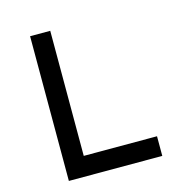

<svg xmlns="http://www.w3.org/2000/svg" viewBox="-121 -986 1108 1105"><g transform="rotate(-15 432.5 -433.0)"><path d="M154.3 -2H710.9V-119.1H274.4V-864.3H154.3Z"/></g></svg>

Font: OCR-B
Style: Regular
Weight: 400
Version: 1.1